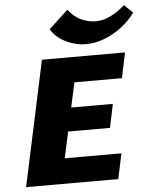

<svg xmlns="http://www.w3.org/2000/svg" viewBox="-60 -956 795 1006"><g transform="rotate(-5 337.5 -453.5)"><path d="M521 0H36L177 -658H614L586 -525H336L251 -133H549ZM153 -271 180 -395H527L501 -271ZM415 -719Q360 -719 309 -744Q258 -769 231 -813L332 -907Q365 -866 402 -850Q439 -834 476 -834Q516 -834 554 -853Q592 -872 630 -905L675 -862Q644 -820 601 -787.5Q558 -755 510 -737Q462 -719 415 -719Z"/></g></svg>

Font: Ysabeau Infant Black
Style: Italic
Weight: 900
Italic angle: -12°
Designer: Christian Thalmann (Catharsis Fonts)
Version: Version 2.001;gftools[0.9.30]; featfreeze: ss01,ss02,lnum